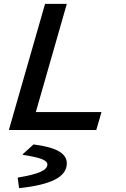

<svg xmlns="http://www.w3.org/2000/svg" viewBox="-20 -675 654 997"><path d="M26 0 214 -655H327L166 -93H507L480 0ZM327 173Q327 226 265.5 257.5Q204 289 79 302L72 249L73 247Q152 234 189 218Q226 202 226 179Q226 162 195.5 150.5Q165 139 98 129V126L154 75Q242 86 284.5 110Q327 134 327 173Z"/></svg>

Font: Intel One Mono Medium
Style: Italic
Weight: 500
Italic angle: -16°
Monospace: yes
Designer: Fred Shallcrass
Foundry: Frere-Jones Type LLC
Version: Version 1.400;hotconv 1.1.0;makeotfexe 2.6.0;FJTRelease1.4